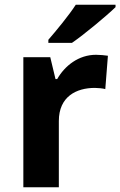

<svg xmlns="http://www.w3.org/2000/svg" viewBox="-20 -786 505 806"><path d="M465 -756V-766H298C269 -721 215 -656 183 -619V-606H282C333 -641 427 -719 465 -756ZM383 -556C310 -556 252 -510 220 -454H213L191 -546H78V0H227V-278C227 -381 301 -417 378 -417C391 -417 412 -415 422 -412L433 -552C421 -554 398 -556 383 -556Z"/></svg>

Font: Noto Sans Adlam
Style: Bold
Weight: 700
Designer: Mark Jamra, Neil Patel
Foundry: JamraPatel LLC
Version: Version 3.001